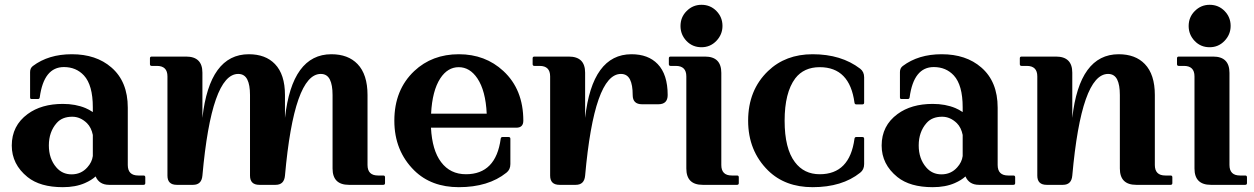

<svg xmlns="http://www.w3.org/2000/svg" viewBox="-20 -774 5251 804"><path d="M437 0Q395.5 0 380.4 -35.2Q363.3 -19.5 335.4 -7.3Q296.4 9.8 243.2 9.8Q147.9 9.8 95.2 -32.7Q29.3 -85.9 29.3 -164.6Q29.3 -247.6 95.7 -296.4Q153.3 -338.9 243.2 -338.9Q296.4 -338.9 338.4 -321.3Q352.5 -315.4 368.7 -304.7V-324.7Q368.7 -417.5 331.5 -458Q298.8 -493.2 247.6 -493.2Q163.6 -493.2 146.5 -366.7Q145.5 -359.4 139.2 -359.4H111.3Q106 -359.4 106 -366.7V-472.2Q106 -488.8 117.7 -497.6Q183.1 -546.9 280.8 -546.9Q382.8 -546.9 446.3 -491.7Q515.1 -432.6 515.1 -323.2V-83Q515.1 -39.1 559.1 -39.1H581.1Q588.4 -39.1 588.4 -31.7V-7.3Q588.4 0 581.1 0ZM368.7 -120.6V-209Q362.3 -240.2 344.2 -258.3Q316.4 -285.2 282.7 -285.2Q240.2 -285.2 217.3 -258.8Q184.6 -221.7 184.6 -165Q184.6 -109.4 215.8 -73.2Q240.7 -43.9 279.8 -43.9Q319.8 -43.9 345.7 -73.2Q365.2 -94.7 368.7 -120.6Z M720.2 0Q681.2 0 681.2 -38.6V-454.1Q681.2 -498 637.2 -498H615.2Q607.9 -498 607.9 -505.4V-529.8Q607.9 -537.1 615.2 -537.1H759.3Q827.6 -537.1 827.6 -469.7V-280.3Q857.4 -546.9 1022 -546.9Q1091.8 -546.9 1131.3 -505.9Q1173.3 -462.4 1173.3 -376V-280.3Q1203.1 -546.9 1367.7 -546.9Q1437.5 -546.9 1477.1 -505.9Q1519 -462.4 1519 -376V-83Q1519 -39.1 1563 -39.1Q1563 -39.1 1585 -39.1Q1592.3 -39.1 1592.3 -31.7V-7.3Q1592.3 0 1585 0H1440.9Q1372.6 0 1372.6 -68.4V-376Q1372.6 -418.5 1361.3 -440.9Q1349.6 -464.4 1323.2 -464.4Q1211.4 -464.4 1173.3 -38.6Q1169.9 0 1134.3 0H1065.9Q1026.9 0 1026.9 -38.6V-376Q1026.9 -418.5 1015.6 -440.9Q1003.9 -464.4 977.5 -464.4Q865.7 -464.4 827.6 -38.6Q824.2 0 788.6 0Z M1901.4 9.8Q1786.1 9.8 1714.8 -60.1Q1631.3 -142.6 1631.3 -268.6Q1631.3 -397.9 1714.8 -476.6Q1789.6 -546.9 1901.4 -546.9Q2012.2 -546.9 2087.9 -476.6Q2171.4 -399.4 2171.4 -268.6Q2171.4 -239.3 2142.1 -239.3H1784.7Q1789.6 -144.5 1827.1 -95.2Q1865.2 -44.4 1931.2 -44.4Q2056.6 -44.4 2076.7 -192.9Q2077.6 -200.2 2084 -200.2H2109.9Q2117.2 -200.2 2117.2 -192.9V-86.9Q2117.2 -63.5 2100.6 -50.8Q2024.9 9.8 1901.4 9.8ZM1785.2 -297.9H2018.1Q2013.7 -394 1979 -445.8Q1947.3 -492.7 1900.9 -492.7Q1854.5 -492.7 1823.7 -445.8Q1790 -394 1785.2 -297.9Z M2322.8 0Q2283.7 0 2283.7 -38.6V-454.1Q2283.7 -498 2239.7 -498H2217.8Q2210.4 -498 2210.4 -505.4V-529.8Q2210.4 -537.1 2217.8 -537.1H2361.8Q2430.2 -537.1 2430.2 -469.7V-280.3Q2460 -546.9 2624.5 -546.9Q2694.3 -546.9 2733.9 -505.9Q2775.9 -462.4 2775.9 -376Q2775.9 -337.4 2736.8 -337.4H2668.5Q2629.4 -337.4 2629.4 -376Q2629.4 -418.5 2618.2 -440.9Q2606.4 -464.4 2580.1 -464.4Q2468.3 -464.4 2430.2 -38.6Q2426.8 0 2391.1 0Z M2917.5 -753.9Q2954.6 -753.9 2980 -728Q3005.4 -702.1 3005.4 -665.5Q3005.4 -629.4 2979.5 -602.5Q2954.1 -576.2 2917.5 -576.2Q2879.9 -576.2 2854.7 -602.5Q2829.6 -628.9 2829.6 -665Q2829.6 -702.1 2855 -727.5Q2880.9 -753.9 2917.5 -753.9ZM2922.4 0Q2854 0 2854 -68.4V-454.1Q2854 -498 2810.1 -498H2788.1Q2780.8 -498 2780.8 -505.4V-529.8Q2780.8 -537.1 2788.1 -537.1H2932.1Q3000.5 -537.1 3000.5 -468.8V-83Q3000.5 -39.1 3044.4 -39.1H3066.4Q3073.7 -39.1 3073.7 -31.7V-7.3Q3073.7 0 3066.4 0Z M3382.8 9.8Q3267.6 9.8 3196.3 -60.1Q3112.8 -142.6 3112.8 -268.6Q3112.8 -396.5 3196.3 -476.6Q3269.5 -546.9 3382.8 -546.9Q3502.9 -546.9 3582 -486.3Q3598.6 -473.6 3598.6 -450.2V-344.2Q3598.6 -336.9 3591.3 -336.9H3565.4Q3559.1 -336.9 3558.1 -344.2Q3538.1 -492.7 3412.6 -492.7Q3346.2 -492.7 3310.1 -445.8Q3265.6 -386.2 3265.6 -268.6Q3265.6 -151.9 3308.6 -95.2Q3346.7 -44.4 3412.6 -44.4Q3538.1 -44.4 3558.1 -192.9Q3559.1 -200.2 3565.4 -200.2H3591.3Q3598.6 -200.2 3598.6 -192.9V-86.9Q3598.6 -63.5 3582 -50.8Q3506.3 9.8 3382.8 9.8Z M4079.6 0Q4038.1 0 4022.9 -35.2Q4005.9 -19.5 3978 -7.3Q3939 9.8 3885.7 9.8Q3790.5 9.8 3737.8 -32.7Q3671.9 -85.9 3671.9 -164.6Q3671.9 -247.6 3738.3 -296.4Q3795.9 -338.9 3885.7 -338.9Q3939 -338.9 3981 -321.3Q3995.1 -315.4 4011.2 -304.7V-324.7Q4011.2 -417.5 3974.1 -458Q3941.4 -493.2 3890.1 -493.2Q3806.2 -493.2 3789.1 -366.7Q3788.1 -359.4 3781.7 -359.4H3753.9Q3748.5 -359.4 3748.5 -366.7V-472.2Q3748.5 -488.8 3760.3 -497.6Q3825.7 -546.9 3923.3 -546.9Q4025.4 -546.9 4088.9 -491.7Q4157.7 -432.6 4157.7 -323.2V-83Q4157.7 -39.1 4201.7 -39.1H4223.6Q4231 -39.1 4231 -31.7V-7.3Q4231 0 4223.6 0ZM4011.2 -120.6V-209Q4004.9 -240.2 3986.8 -258.3Q3959 -285.2 3925.3 -285.2Q3882.8 -285.2 3859.9 -258.8Q3827.1 -221.7 3827.1 -165Q3827.1 -109.4 3858.4 -73.2Q3883.3 -43.9 3922.4 -43.9Q3962.4 -43.9 3988.3 -73.2Q4007.8 -94.7 4011.2 -120.6Z M4362.8 0Q4323.7 0 4323.7 -38.6V-454.1Q4323.7 -498 4279.8 -498H4257.8Q4250.5 -498 4250.5 -505.4V-529.8Q4250.5 -537.1 4257.8 -537.1H4401.9Q4470.2 -537.1 4470.2 -469.7V-280.3Q4500 -546.9 4664.6 -546.9Q4734.4 -546.9 4773.9 -505.9Q4815.9 -462.4 4815.9 -376V-83Q4815.9 -39.1 4859.9 -39.1H4881.8Q4889.2 -39.1 4889.2 -31.7V-7.3Q4889.2 0 4881.8 0H4737.8Q4669.4 0 4669.4 -68.4V-376Q4669.4 -418.5 4658.2 -440.9Q4646.5 -464.4 4620.1 -464.4Q4508.3 -464.4 4470.2 -38.6Q4466.8 0 4431.2 0Z M5045.4 -753.9Q5082.5 -753.9 5107.9 -728Q5133.3 -702.1 5133.3 -665.5Q5133.3 -629.4 5107.4 -602.5Q5082 -576.2 5045.4 -576.2Q5007.8 -576.2 4982.7 -602.5Q4957.5 -628.9 4957.5 -665Q4957.5 -702.1 4982.9 -727.5Q5008.8 -753.9 5045.4 -753.9ZM5050.3 0Q4981.9 0 4981.9 -68.4V-454.1Q4981.9 -498 4938 -498H4916Q4908.7 -498 4908.7 -505.4V-529.8Q4908.7 -537.1 4916 -537.1H5060.1Q5128.4 -537.1 5128.4 -468.8V-83Q5128.4 -39.1 5172.4 -39.1H5194.3Q5201.7 -39.1 5201.7 -31.7V-7.3Q5201.7 0 5194.3 0Z"/></svg>

Font: Simply Serif
Style: Bold
Weight: 700
Designer: Wojciech Kalinowski "wmk69" (wmk69@o2.pl)
Foundry: Wojciech Kalinowski "wmk69" (wmk69@o2.pl)
Version: Version 1.0.0; 2022-02-18